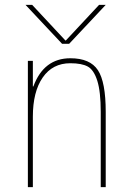

<svg xmlns="http://www.w3.org/2000/svg" viewBox="-20 -770 540 790"><path d="M264.6 -589.8H235.4L85 -750H112.3L249 -603.5H251L387.7 -750H415ZM117.2 -414.1Q160.2 -530.3 269.5 -530.3Q350.6 -530.3 382.8 -481.4Q415 -432.6 415 -309.6V0H394.5V-309.6Q394.5 -392.6 380.4 -437.5Q366.2 -482.4 341.3 -496.1Q316.4 -509.8 269.5 -509.8Q196.3 -509.8 155.8 -451.2Q115.2 -392.6 115.2 -290V0H94.7V-519.5H115.2V-414.1Z"/></svg>

Font: Mgen+ 1m thin
Style: Regular
Weight: 100
Designer: [Source Han Sans]
Ryoko NISHIZUKA  (kana & ideographs); Paul D. Hunt (Latin, Greek & Cyrillic); Wenlong ZHANG  (bopomofo
Version: Version 1.059.20150602